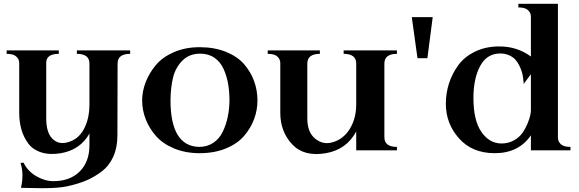

<svg xmlns="http://www.w3.org/2000/svg" viewBox="-20 -790 3042 1009"><path d="M384 -507V-525H664V-507Q598 -507 598 -456L597 -78Q597 -15 575.5 33Q554 81 514.5 111Q475 141 432 159Q389 177 333 189Q289 199 203 199Q177 199 140 198Q103 197 90 197Q98 166 98 129Q98 101 88 66L104 65Q125 109 170 135.5Q215 162 261 162Q348 162 399 111Q450 60 450 -26V-88Q402 -3 301 15Q242 25 197.5 11Q153 -3 128.5 -36Q104 -69 92.5 -109.5Q81 -150 81 -197V-459Q81 -478 66 -492.5Q51 -507 15 -507V-525H289V-507Q223 -507 223 -460V-167Q223 -95 254 -62.5Q285 -30 331 -41Q390 -55 420 -110Q450 -165 450 -241V-456Q450 -507 384 -507Z M727 -262Q727 -310 745.5 -358Q764 -406 799 -448Q834 -490 894 -516Q954 -542 1029 -542Q1107 -542 1167.5 -517.5Q1228 -493 1263 -452.5Q1298 -412 1315.5 -363.5Q1333 -315 1333 -262Q1333 -212 1315.5 -164.5Q1298 -117 1263 -76Q1228 -35 1167.5 -10Q1107 15 1029 15Q954 15 894.5 -10Q835 -35 799.5 -75.5Q764 -116 745.5 -164Q727 -212 727 -262ZM876 -264Q876 -22 1026 -18Q1069 -18 1101 -39.5Q1133 -61 1150.5 -97.5Q1168 -134 1176.5 -174Q1185 -214 1186 -260Q1186 -307 1179 -348Q1172 -389 1155.5 -426.5Q1139 -464 1107.5 -486Q1076 -508 1032 -508Q975 -508 939 -472Q903 -436 890 -384.5Q877 -333 876 -264Z M1661 -525V-507Q1595 -507 1595 -456V-167Q1595 -96 1635 -62.5Q1675 -29 1723 -41Q1783 -56 1817.5 -111.5Q1852 -167 1852 -241V-456Q1852 -507 1786 -507V-525H2066V-507Q2000 -507 2000 -456V-69Q2000 -18 2066 -18V0H1852V-99Q1801 -4 1693 15Q1578 35 1515.5 -31.5Q1453 -98 1453 -197V-459Q1453 -478 1438 -492.5Q1423 -507 1387 -507V-525Z M2254 -700 2226 -484H2174L2144 -700Z M2770 0V-79Q2706 15 2580 15Q2461 15 2392 -63Q2323 -141 2323 -244Q2323 -300 2339.5 -351.5Q2356 -403 2388.5 -447.5Q2421 -492 2477 -519Q2533 -546 2604 -546Q2698 -546 2770 -493V-703Q2770 -722 2755 -736.5Q2740 -751 2704 -751V-770H2912V-66Q2912 -47 2927 -32.5Q2942 -18 2978 -18V0ZM2616 -36Q2652 -36 2681 -52.5Q2710 -69 2726 -92Q2742 -115 2752.5 -141Q2763 -167 2766.5 -184Q2770 -201 2770 -209V-400L2732 -349Q2732 -352 2731.5 -358Q2731 -364 2729 -380.5Q2727 -397 2722.5 -412Q2718 -427 2709 -445.5Q2700 -464 2687.5 -477.5Q2675 -491 2654.5 -500Q2634 -509 2609 -509Q2539 -509 2503.5 -443.5Q2468 -378 2468 -275Q2468 -157 2510 -96.5Q2552 -36 2616 -36Z"/></svg>

Font: Uncial Antiqua
Style: Regular
Weight: 400
Designer: Astigmatic (AOETI)
Foundry: Astigmatic (AOETI)
Version: Version 1.000